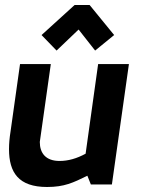

<svg xmlns="http://www.w3.org/2000/svg" viewBox="-20 -737 579 767"><path d="M146 -597 206 -535 294 -619 360 -535 436 -597 338 -717H278ZM168 10C237 10 272 -7 329 -35L343 0H427L495 -481H372L322 -123C287 -104 253 -94 218 -94C163 -94 139 -125 139 -170L183 -481H60L22 -211C18 -186 16 -163 16 -141C16 -48 54 10 168 10Z"/></svg>

Font: Cantarell
Style: BoldOblique
Weight: 700
Italic angle: -8°
Designer: Dave Crossland
Version: Version 0.024